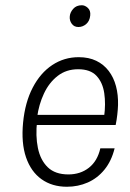

<svg xmlns="http://www.w3.org/2000/svg" viewBox="-20 -703 496 732"><path d="M235 9Q178.5 9 138.2 -19.8Q98 -48.5 79.2 -103.2Q60.5 -158 68 -235.5Q75.5 -313 104.8 -369Q134 -425 179.2 -455Q224.5 -485 280 -485Q318.5 -485 347 -471.2Q375.5 -457.5 394.5 -432.5Q413.5 -407.5 422.2 -374.5Q431 -341.5 430 -302.5Q429.5 -286 427.2 -266Q425 -246 421 -226.5H97L121.5 -242Q115 -185 124.5 -138.8Q134 -92.5 162.2 -65.2Q190.5 -38 240.5 -38Q286.5 -38 319 -63.5Q351.5 -89 362.5 -137.5H417Q405 -89 378.2 -56.2Q351.5 -23.5 314.5 -7.2Q277.5 9 235 9ZM121.5 -256 103.5 -265H401.5L377 -259Q383.5 -306.5 377.5 -347.5Q371.5 -388.5 348 -413.8Q324.5 -439 278 -439Q232.5 -439 199.8 -413.5Q167 -388 147.5 -346.2Q128 -304.5 121.5 -256ZM279 -600Q262.5 -600 253.5 -612.5Q244.5 -625 246 -640.5Q247 -655.5 259 -669.2Q271 -683 292 -683Q304 -683 315 -672.8Q326 -662.5 324 -644Q322 -623 308.8 -611.5Q295.5 -600 279 -600Z"/></svg>

Font: Karla Light
Style: Italic
Weight: 300
Italic angle: -8°
Designer: Jonathan Pinhorn
Version: Version 2.004;gftools[0.9.33]